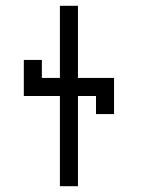

<svg xmlns="http://www.w3.org/2000/svg" viewBox="-20 -645 540 665"><path d="M187.5 -312.5V0H250V-312.5H312.5V-250H375Q375 -250 375 -375H250Q250 -375 250 -625H187.5Q187.5 -625 187.5 -375H125V-437.5H62.5Q62.5 -437.5 62.5 -312.5Z"/></svg>

Font: BFUnifontExMono
Style: Regular
Weight: 500
Version: Version 15.0.06